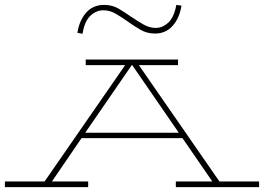

<svg xmlns="http://www.w3.org/2000/svg" viewBox="-25 -763 1078 784"><path d="M716 -740Q708 -689 680 -657.5Q652 -626 608 -626Q575 -626 547.5 -642Q520 -658 494 -677Q470 -694 446.5 -707.5Q423 -721 397 -721Q368 -721 344 -698.5Q320 -676 312 -625L291 -629Q299 -680 327 -711.5Q355 -743 400 -743Q434 -743 460.5 -727Q487 -711 513 -693Q538 -676 562 -662.5Q586 -649 611 -649Q639 -649 662.5 -671Q686 -693 695 -743ZM335 1H-5V-22H157L486 -497H325V-520H702V-497H542L871 -22H1033V1H693V-22H842L720 -199H308L187 -22H335ZM323 -221H705L515 -497H513Z"/></svg>

Font: BhuTuka Expanded One
Style: Regular
Weight: 400
Designer: Erin McLaughlin
Version: Version 1.000; ttfautohint (v1.8.3)